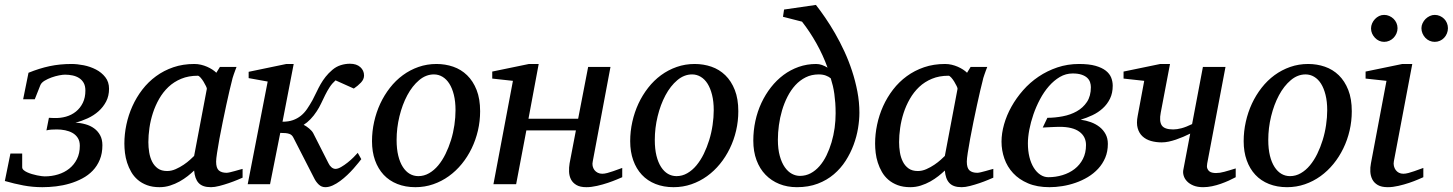

<svg xmlns="http://www.w3.org/2000/svg" viewBox="-36 -757 5970 789"><path d="M412.1 -392.1Q412.1 -362.8 400.1 -339.8Q388.2 -316.9 368.7 -299.6Q349.1 -282.2 324.2 -270.8Q299.3 -259.3 273.9 -252.9Q295.4 -252 315.4 -246.3Q335.4 -240.7 350.8 -229.5Q366.2 -218.3 375.5 -201.2Q384.8 -184.1 384.8 -160.2Q384.8 -126.5 374 -100.6Q363.3 -74.7 345 -55.7Q326.7 -36.6 302.2 -23.7Q277.8 -10.7 250.5 -2.7Q223.1 5.4 194.3 8.8Q165.5 12.2 138.2 12.2Q98.1 12.2 60.3 5.1Q22.5 -2 -16.1 -13.2L6.8 -126H55.2V-69.8Q55.2 -63.5 60.8 -58.3Q66.4 -53.2 75.4 -49.1Q84.5 -44.9 95.2 -41.7Q106 -38.6 116.2 -36.4Q126.5 -34.2 135 -33.2Q143.6 -32.2 147.9 -32.2Q176.8 -32.2 202.9 -40.3Q229 -48.3 248.8 -64.2Q268.6 -80.1 280.3 -103.5Q292 -127 292 -158.2Q292 -177.2 283.7 -190.2Q275.4 -203.1 262 -210.7Q248.5 -218.3 231.7 -221.7Q214.8 -225.1 198.2 -225.1Q186 -225.1 175 -224.4Q164.1 -223.6 154.8 -221.2L165 -272.9L185.1 -272Q211.4 -271 234.9 -277.6Q258.3 -284.2 276.1 -298.6Q293.9 -313 304.4 -334.5Q314.9 -356 314.9 -384.8Q314.9 -403.8 307.9 -416.3Q300.8 -428.7 289.1 -436.3Q277.3 -443.8 262.2 -447Q247.1 -450.2 231 -450.2Q222.2 -450.2 206.8 -447.3Q191.4 -444.3 175.8 -438.7Q160.2 -433.1 147.2 -425.3Q134.3 -417.5 129.9 -407.2L106.9 -349.1H59.1L81.1 -458Q125.5 -476.1 167.7 -485.1Q210 -494.1 257.8 -494.1Q281.2 -494.1 308.1 -488.8Q335 -483.4 358.2 -471.4Q381.3 -459.5 396.7 -439.9Q412.1 -420.4 412.1 -392.1Z M814 -392.1Q814.5 -394.5 810.3 -403.3Q806.2 -412.1 800.3 -421.6Q794.4 -431.2 787.8 -438.5Q781.2 -445.8 776.9 -445.8Q738.8 -445.8 708.7 -433.3Q678.7 -420.9 656.2 -399.7Q633.8 -378.4 617.9 -350.6Q602.1 -322.8 592.3 -292.5Q582.5 -262.2 578.1 -231.4Q573.7 -200.7 573.7 -172.9Q573.7 -151.9 577.1 -130.9Q580.6 -109.9 589.1 -92.8Q597.7 -75.7 612.5 -64.9Q627.4 -54.2 650.9 -54.2Q668.5 -54.2 686 -62Q703.6 -69.8 718.8 -80.1Q733.9 -90.3 745.1 -100.6Q756.3 -110.8 761.7 -116.2ZM960.9 -26.9Q955.1 -24.4 939.5 -17.8Q923.8 -11.2 904.5 -4.6Q885.3 2 865.5 7.1Q845.7 12.2 831.1 12.2Q813 12.2 800.5 7.8Q788.1 3.4 780 -5.4Q772 -14.2 767.6 -26.9Q763.2 -39.6 761.7 -56.2Q750.5 -45.4 735.4 -33.4Q720.2 -21.5 701.9 -11.2Q683.6 -1 662.8 5.6Q642.1 12.2 619.6 12.2Q590.3 12.2 568.1 3.9Q545.9 -4.4 529.8 -18.3Q513.7 -32.2 503.2 -50.5Q492.7 -68.8 486.3 -88.6Q480 -108.4 477.5 -128.7Q475.1 -148.9 475.1 -167Q475.1 -205.6 483.4 -244.9Q491.7 -284.2 508.1 -320.6Q524.4 -356.9 548.8 -388.7Q573.2 -420.4 605.2 -443.8Q637.2 -467.3 676.5 -480.7Q715.8 -494.1 762.7 -494.1Q776.4 -494.1 789.8 -491Q803.2 -487.8 814.9 -482.7Q826.7 -477.5 836.4 -471.2Q846.2 -464.8 853 -458L867.7 -481.9H936Q933.6 -476.1 930.7 -468Q927.7 -460 924.8 -451.7Q921.9 -443.4 919.7 -436Q917.5 -428.7 917 -424.8Q913.6 -411.6 907.2 -385Q900.9 -358.4 893.8 -325.2Q886.7 -292 879.2 -255.6Q871.6 -219.2 865.7 -186.8Q859.9 -154.3 856 -129.2Q852.1 -104 852.1 -92.8Q852.1 -66.4 863.3 -56.6Q874.5 -46.9 895 -46.9Q899.9 -46.9 909.4 -49.1Q918.9 -51.3 929.2 -54.2Q939.5 -57.1 948.2 -59.6Q957 -62 960.9 -63Z M1460 -446.8Q1460 -431.2 1447.3 -417.7Q1434.6 -404.3 1418 -393.1L1342.8 -426.8Q1328.6 -414.1 1318.6 -398.7Q1308.6 -383.3 1300.3 -366.5Q1292 -349.6 1283.9 -332.5Q1275.9 -315.4 1265.6 -299.8Q1253.9 -281.7 1240 -267.3Q1226.1 -252.9 1211.9 -244.1Q1222.7 -238.8 1234.4 -229Q1246.1 -219.2 1251 -210L1314 -85.9Q1318.4 -76.2 1326.2 -69.6Q1334 -63 1342.8 -63Q1352.5 -63 1366 -70.8Q1379.4 -78.6 1392.6 -89.1Q1405.8 -99.6 1417 -110.8Q1428.2 -122.1 1434.1 -128.9L1448.7 -103Q1444.8 -98.1 1436.5 -87.6Q1428.2 -77.1 1416.7 -64.2Q1405.3 -51.3 1391.1 -37.8Q1377 -24.4 1361.8 -13.2Q1346.7 -2 1331.1 5.1Q1315.4 12.2 1300.8 12.2Q1285.2 12.2 1273.7 1.2Q1262.2 -9.8 1254.9 -24.9L1169.9 -190.9Q1167 -196.8 1163.1 -200.7Q1159.2 -204.6 1153.1 -206.8Q1147 -209 1137.9 -210Q1128.9 -210.9 1115.7 -210.9L1073.7 0H981.9L1064 -421.9L985.8 -436V-461.9L1140.6 -494.1H1170.9L1125 -256.8Q1149.4 -256.8 1167.5 -263.2Q1185.5 -269.5 1200 -281Q1214.4 -292.5 1225.6 -308.8Q1236.8 -325.2 1248 -345.2Q1257.3 -362.8 1265.1 -379.4Q1272.9 -396 1281.7 -411.4Q1290.5 -426.8 1302 -441.4Q1313.5 -456.1 1330.1 -470.2Q1345.7 -483.4 1364.5 -489.3Q1383.3 -495.1 1401.9 -495.1Q1429.2 -495.1 1444.6 -481.2Q1460 -467.3 1460 -446.8Z M1835.9 -304.2Q1835.9 -339.8 1829.1 -367.2Q1822.3 -394.5 1810.5 -413.1Q1798.8 -431.6 1782.5 -441.4Q1766.1 -451.2 1747.1 -451.2Q1714.4 -451.2 1686.3 -427.5Q1658.2 -403.8 1637.7 -365.5Q1617.2 -327.1 1605.5 -279.1Q1593.8 -231 1593.8 -182.1Q1593.8 -145 1600.6 -117.2Q1607.4 -89.4 1619.6 -70.6Q1631.8 -51.8 1647.9 -42.5Q1664.1 -33.2 1683.1 -33.2Q1706.5 -33.2 1727.3 -45.2Q1748 -57.1 1764.9 -77.4Q1781.7 -97.7 1794.9 -124.5Q1808.1 -151.4 1817.4 -181.4Q1826.7 -211.4 1831.3 -243.2Q1835.9 -274.9 1835.9 -304.2ZM1937 -299.8Q1937 -259.3 1928 -220.5Q1918.9 -181.6 1902.1 -147Q1885.3 -112.3 1861.6 -83.3Q1837.9 -54.2 1808.3 -33Q1778.8 -11.7 1744.1 0.2Q1709.5 12.2 1670.9 12.2Q1629.9 12.2 1596.7 -1Q1563.5 -14.2 1540.5 -38.8Q1517.6 -63.5 1505.1 -98.4Q1492.7 -133.3 1492.7 -176.8Q1492.7 -217.3 1501.5 -256.6Q1510.3 -295.9 1526.6 -331.1Q1543 -366.2 1566.4 -396.2Q1589.8 -426.3 1619.4 -448Q1648.9 -469.7 1683.8 -481.9Q1718.8 -494.1 1757.8 -494.1Q1793.9 -494.1 1826.4 -482.9Q1858.9 -471.7 1883.5 -447.8Q1908.2 -423.8 1922.6 -387.2Q1937 -350.6 1937 -299.8Z M2521 -28.8Q2515.1 -26.4 2499 -19.5Q2482.9 -12.7 2461.9 -5.6Q2440.9 1.5 2417.5 6.8Q2394 12.2 2373.5 12.2Q2348.1 12.2 2333 3.4Q2317.9 -5.4 2310.5 -19.5Q2303.2 -33.7 2302.5 -51.3Q2301.8 -68.8 2304.7 -85.9L2330.6 -221.2H2127L2085 0H1991.7L2071.8 -424.8L1986.8 -434.1V-462.9L2137.7 -494.1H2177.7L2135.7 -269H2339.8L2380.9 -481.9H2472.7L2399.9 -94.2Q2397.5 -84 2399.4 -74.7Q2401.4 -65.4 2406.7 -58.3Q2412.1 -51.3 2420.4 -47.1Q2428.7 -43 2439 -43Q2447.8 -43 2459.7 -46.1Q2471.7 -49.3 2483.6 -53.5Q2495.6 -57.6 2505.9 -61.5Q2516.1 -65.4 2521 -66.9Z M2897 -304.2Q2897 -339.8 2890.1 -367.2Q2883.3 -394.5 2871.6 -413.1Q2859.9 -431.6 2843.5 -441.4Q2827.1 -451.2 2808.1 -451.2Q2775.4 -451.2 2747.3 -427.5Q2719.2 -403.8 2698.7 -365.5Q2678.2 -327.1 2666.5 -279.1Q2654.8 -231 2654.8 -182.1Q2654.8 -145 2661.6 -117.2Q2668.5 -89.4 2680.7 -70.6Q2692.9 -51.8 2709 -42.5Q2725.1 -33.2 2744.1 -33.2Q2767.6 -33.2 2788.3 -45.2Q2809.1 -57.1 2825.9 -77.4Q2842.8 -97.7 2856 -124.5Q2869.1 -151.4 2878.4 -181.4Q2887.7 -211.4 2892.3 -243.2Q2897 -274.9 2897 -304.2ZM2998 -299.8Q2998 -259.3 2989 -220.5Q2980 -181.6 2963.1 -147Q2946.3 -112.3 2922.6 -83.3Q2898.9 -54.2 2869.4 -33Q2839.8 -11.7 2805.2 0.2Q2770.5 12.2 2731.9 12.2Q2690.9 12.2 2657.7 -1Q2624.5 -14.2 2601.6 -38.8Q2578.6 -63.5 2566.2 -98.4Q2553.7 -133.3 2553.7 -176.8Q2553.7 -217.3 2562.5 -256.6Q2571.3 -295.9 2587.6 -331.1Q2604 -366.2 2627.4 -396.2Q2650.9 -426.3 2680.4 -448Q2710 -469.7 2744.9 -481.9Q2779.8 -494.1 2818.8 -494.1Q2855 -494.1 2887.5 -482.9Q2919.9 -471.7 2944.6 -447.8Q2969.2 -423.8 2983.6 -387.2Q2998 -350.6 2998 -299.8Z M3397.9 -291Q3397.9 -314.5 3396.5 -334.2Q3395 -354 3392.6 -371.3Q3390.1 -388.7 3386.5 -404.1Q3382.8 -419.4 3377.9 -435.1Q3370.1 -441.9 3357.7 -446.5Q3345.2 -451.2 3328.6 -451.2Q3298.8 -451.2 3274.9 -439.2Q3251 -427.2 3232.4 -407Q3213.9 -386.7 3200.2 -359.9Q3186.5 -333 3177.7 -303.2Q3168.9 -273.4 3164.8 -242.4Q3160.6 -211.4 3160.6 -183.1Q3160.6 -144 3168.5 -116Q3176.3 -87.9 3189.2 -69.6Q3202.1 -51.3 3218.3 -42.7Q3234.4 -34.2 3251 -34.2Q3274.9 -34.2 3295.2 -44.9Q3315.4 -55.7 3331.8 -74.5Q3348.1 -93.3 3360.4 -118.4Q3372.6 -143.6 3381.1 -172.1Q3389.6 -200.7 3393.8 -231.2Q3397.9 -261.7 3397.9 -291ZM3495.6 -293.9Q3495.6 -264.2 3490 -230Q3484.4 -195.8 3471.7 -161.6Q3459 -127.4 3439 -96.2Q3418.9 -64.9 3390.6 -40.8Q3362.3 -16.6 3324.5 -2.2Q3286.6 12.2 3238.8 12.2Q3199.2 12.2 3166.5 -1Q3133.8 -14.2 3109.9 -38.8Q3085.9 -63.5 3072.8 -98.9Q3059.6 -134.3 3059.6 -179.2Q3059.6 -220.2 3068.1 -259.8Q3076.7 -299.3 3093 -334.2Q3109.4 -369.1 3132.3 -398.4Q3155.3 -427.7 3183.8 -449Q3212.4 -470.2 3246.3 -482.2Q3280.3 -494.1 3317.9 -494.1Q3330.1 -494.1 3341.8 -490Q3353.5 -485.8 3364.7 -479Q3346.2 -530.3 3319.1 -578.6Q3292 -627 3259.8 -668L3181.6 -688L3186 -717.8L3316.9 -736.8Q3335 -713.9 3355.2 -684.3Q3375.5 -654.8 3395.5 -620.1Q3415.5 -585.4 3433.6 -546.4Q3451.7 -507.3 3465.3 -465.8Q3479 -424.3 3487.3 -380.9Q3495.6 -337.4 3495.6 -293.9Z M3898.9 -392.1Q3899.4 -394.5 3895.3 -403.3Q3891.1 -412.1 3885.3 -421.6Q3879.4 -431.2 3872.8 -438.5Q3866.2 -445.8 3861.8 -445.8Q3823.7 -445.8 3793.7 -433.3Q3763.7 -420.9 3741.2 -399.7Q3718.8 -378.4 3702.9 -350.6Q3687 -322.8 3677.2 -292.5Q3667.5 -262.2 3663.1 -231.4Q3658.7 -200.7 3658.7 -172.9Q3658.7 -151.9 3662.1 -130.9Q3665.5 -109.9 3674.1 -92.8Q3682.6 -75.7 3697.5 -64.9Q3712.4 -54.2 3735.8 -54.2Q3753.4 -54.2 3771 -62Q3788.6 -69.8 3803.7 -80.1Q3818.8 -90.3 3830.1 -100.6Q3841.3 -110.8 3846.7 -116.2ZM4045.9 -26.9Q4040 -24.4 4024.4 -17.8Q4008.8 -11.2 3989.5 -4.6Q3970.2 2 3950.4 7.1Q3930.7 12.2 3916 12.2Q3897.9 12.2 3885.5 7.8Q3873 3.4 3865 -5.4Q3856.9 -14.2 3852.5 -26.9Q3848.1 -39.6 3846.7 -56.2Q3835.4 -45.4 3820.3 -33.4Q3805.2 -21.5 3786.9 -11.2Q3768.6 -1 3747.8 5.6Q3727.1 12.2 3704.6 12.2Q3675.3 12.2 3653.1 3.9Q3630.9 -4.4 3614.7 -18.3Q3598.6 -32.2 3588.1 -50.5Q3577.6 -68.8 3571.3 -88.6Q3564.9 -108.4 3562.5 -128.7Q3560.1 -148.9 3560.1 -167Q3560.1 -205.6 3568.4 -244.9Q3576.7 -284.2 3593 -320.6Q3609.4 -356.9 3633.8 -388.7Q3658.2 -420.4 3690.2 -443.8Q3722.2 -467.3 3761.5 -480.7Q3800.8 -494.1 3847.7 -494.1Q3861.3 -494.1 3874.8 -491Q3888.2 -487.8 3899.9 -482.7Q3911.6 -477.5 3921.4 -471.2Q3931.2 -464.8 3938 -458L3952.6 -481.9H4021Q4018.6 -476.1 4015.6 -468Q4012.7 -460 4009.8 -451.7Q4006.8 -443.4 4004.6 -436Q4002.4 -428.7 4002 -424.8Q3998.5 -411.6 3992.2 -385Q3985.8 -358.4 3978.8 -325.2Q3971.7 -292 3964.1 -255.6Q3956.5 -219.2 3950.7 -186.8Q3944.8 -154.3 3940.9 -129.2Q3937 -104 3937 -92.8Q3937 -66.4 3948.2 -56.6Q3959.5 -46.9 3980 -46.9Q3984.9 -46.9 3994.4 -49.1Q4003.9 -51.3 4014.2 -54.2Q4024.4 -57.1 4033.2 -59.6Q4042 -62 4045.9 -63Z M4446.8 -398.9Q4446.8 -409.2 4443.4 -419.4Q4439.9 -429.7 4431.4 -437.5Q4422.9 -445.3 4408.4 -450.2Q4394 -455.1 4372.1 -455.1Q4343.8 -455.1 4319.3 -440.7Q4294.9 -426.3 4274.4 -402.8Q4253.9 -379.4 4237.8 -349.1Q4221.7 -318.8 4210.7 -286.9Q4199.7 -254.9 4193.8 -223.9Q4188 -192.9 4188 -168Q4188 -137.2 4194.3 -111.6Q4200.7 -85.9 4212.2 -67.6Q4223.6 -49.3 4239 -39.1Q4254.4 -28.8 4272 -28.8Q4302.2 -28.8 4330.3 -37.4Q4358.4 -45.9 4379.9 -62.5Q4401.4 -79.1 4414.1 -103.8Q4426.8 -128.4 4426.8 -161.1Q4426.8 -195.8 4399.4 -215.8Q4372.1 -235.8 4317.9 -235.8Q4312.5 -235.8 4301.3 -235.4Q4290 -234.9 4278.3 -234.4Q4264.6 -233.4 4249 -232.9L4268.1 -272.9Q4299.3 -272.9 4331.3 -279.1Q4363.3 -285.2 4388.9 -299.6Q4414.6 -314 4430.7 -338.1Q4446.8 -362.3 4446.8 -398.9ZM4536.6 -404.8Q4536.6 -374.5 4525.4 -351.6Q4514.2 -328.6 4495.6 -311.8Q4477.1 -294.9 4453.4 -283.7Q4429.7 -272.5 4404.8 -265.1Q4426.8 -262.2 4446.8 -254.9Q4466.8 -247.6 4482.4 -235.4Q4498 -223.1 4507.3 -205.8Q4516.6 -188.5 4516.6 -166Q4516.6 -134.3 4505.9 -108.9Q4495.1 -83.5 4476.8 -63.7Q4458.5 -43.9 4434.6 -29.5Q4410.6 -15.1 4384 -5.9Q4357.4 3.4 4329.8 7.8Q4302.2 12.2 4276.9 12.2Q4225.6 12.2 4188.5 -3.7Q4151.4 -19.5 4127.2 -45.7Q4103 -71.8 4091.3 -105.5Q4079.6 -139.2 4079.6 -174.8Q4079.6 -209 4090.1 -246.1Q4100.6 -283.2 4120.4 -318.6Q4140.1 -354 4168.2 -386Q4196.3 -418 4231.7 -441.9Q4267.1 -465.8 4309.1 -480Q4351.1 -494.1 4397.9 -494.1Q4439 -494.1 4465.6 -486.6Q4492.2 -479 4508.1 -466.6Q4523.9 -454.1 4530.3 -438Q4536.6 -421.9 4536.6 -404.8Z M5042 -28.8Q5029.3 -22 5013.7 -14.9Q4998 -7.8 4980.7 -1.7Q4963.4 4.4 4944.8 8.3Q4926.3 12.2 4908.2 12.2Q4884.8 12.2 4868.2 5.4Q4851.6 -1.5 4841.6 -12.2Q4831.5 -22.9 4827.9 -35.9Q4824.2 -48.8 4827.1 -61L4855 -208Q4841.3 -201.2 4826.4 -194.8Q4811.5 -188.5 4796.4 -183.3Q4781.2 -178.2 4766.4 -175Q4751.5 -171.9 4737.8 -171.9Q4714.4 -171.9 4693.8 -177.7Q4673.3 -183.6 4659.2 -196.5Q4645 -209.5 4639.2 -230.2Q4633.3 -251 4639.2 -280.8L4666 -424.8L4581.1 -434.1V-462.9L4731.9 -494.1H4772L4733.9 -293.9Q4727.1 -258.8 4738 -241.9Q4749 -225.1 4785.2 -225.1Q4800.3 -225.1 4819.1 -230Q4837.9 -234.9 4862.8 -247.1L4907.2 -481.9H5000L4924.8 -85Q4922.4 -72.3 4925.3 -64.7Q4928.2 -57.1 4933.6 -53Q4939 -48.8 4946.3 -47.4Q4953.6 -45.9 4960.9 -45.9Q4968.8 -45.9 4977.1 -47.1Q4985.4 -48.3 4995.1 -51Q5004.9 -53.7 5016.4 -57.1Q5027.8 -60.5 5042 -64.9Z M5418 -304.2Q5418 -339.8 5411.1 -367.2Q5404.3 -394.5 5392.6 -413.1Q5380.9 -431.6 5364.5 -441.4Q5348.1 -451.2 5329.1 -451.2Q5296.4 -451.2 5268.3 -427.5Q5240.2 -403.8 5219.7 -365.5Q5199.2 -327.1 5187.5 -279.1Q5175.8 -231 5175.8 -182.1Q5175.8 -145 5182.6 -117.2Q5189.5 -89.4 5201.7 -70.6Q5213.9 -51.8 5230 -42.5Q5246.1 -33.2 5265.1 -33.2Q5288.6 -33.2 5309.3 -45.2Q5330.1 -57.1 5346.9 -77.4Q5363.8 -97.7 5377 -124.5Q5390.1 -151.4 5399.4 -181.4Q5408.7 -211.4 5413.3 -243.2Q5418 -274.9 5418 -304.2ZM5519 -299.8Q5519 -259.3 5510 -220.5Q5501 -181.6 5484.1 -147Q5467.3 -112.3 5443.6 -83.3Q5419.9 -54.2 5390.4 -33Q5360.8 -11.7 5326.2 0.2Q5291.5 12.2 5252.9 12.2Q5211.9 12.2 5178.7 -1Q5145.5 -14.2 5122.6 -38.8Q5099.6 -63.5 5087.2 -98.4Q5074.7 -133.3 5074.7 -176.8Q5074.7 -217.3 5083.5 -256.6Q5092.3 -295.9 5108.6 -331.1Q5125 -366.2 5148.4 -396.2Q5171.9 -426.3 5201.4 -448Q5231 -469.7 5265.9 -481.9Q5300.8 -494.1 5339.8 -494.1Q5376 -494.1 5408.4 -482.9Q5440.9 -471.7 5465.6 -447.8Q5490.2 -423.8 5504.6 -387.2Q5519 -350.6 5519 -299.8Z M5813 -28.8Q5807.1 -26.4 5791.5 -19.5Q5775.9 -12.7 5754.9 -5.6Q5733.9 1.5 5710.7 6.8Q5687.5 12.2 5667 12.2Q5641.1 12.2 5626 3.4Q5610.8 -5.4 5603.5 -19.5Q5596.2 -33.7 5595.2 -51.3Q5594.2 -68.8 5597.7 -85.9L5661.6 -424.8L5575.7 -434.1V-462.9L5726.6 -494.1H5767.6L5691.9 -94.2Q5689.9 -84 5692.1 -74.7Q5694.3 -65.4 5699.5 -58.3Q5704.6 -51.3 5712.6 -47.1Q5720.7 -43 5731 -43Q5739.7 -43 5751.7 -46.1Q5763.7 -49.3 5775.6 -53.5Q5787.6 -57.6 5797.9 -61.5Q5808.1 -65.4 5813 -66.9ZM5707 -641.1Q5707 -629.9 5702.6 -619.6Q5698.2 -609.4 5690.7 -601.6Q5683.1 -593.8 5673.1 -589.4Q5663.1 -585 5651.9 -585Q5641.1 -585 5631.3 -589.4Q5621.6 -593.8 5614.3 -601.6Q5606.9 -609.4 5602.5 -619.1Q5598.1 -628.9 5598.1 -640.1Q5598.1 -650.9 5602.5 -660.9Q5606.9 -670.9 5614.3 -678.7Q5621.6 -686.5 5631.3 -691.2Q5641.1 -695.8 5651.9 -695.8Q5663.1 -695.8 5673.1 -691.4Q5683.1 -687 5690.7 -679.7Q5698.2 -672.4 5702.6 -662.4Q5707 -652.3 5707 -641.1ZM5914.1 -641.1Q5914.1 -629.9 5909.9 -619.6Q5905.8 -609.4 5898.4 -601.6Q5891.1 -593.8 5881.1 -589.4Q5871.1 -585 5859.9 -585Q5848.6 -585 5838.6 -589.4Q5828.6 -593.8 5821.3 -601.6Q5814 -609.4 5809.6 -619.6Q5805.2 -629.9 5805.2 -641.1Q5805.2 -651.4 5809.8 -661.4Q5814.5 -671.4 5822 -679Q5829.6 -686.5 5839.6 -691.2Q5849.6 -695.8 5859.9 -695.8Q5871.1 -695.8 5881.1 -691.4Q5891.1 -687 5898.4 -679.7Q5905.8 -672.4 5909.9 -662.4Q5914.1 -652.3 5914.1 -641.1Z"/></svg>

Font: Charis SIL Cyr
Style: Italic
Weight: 400
Italic angle: -11°
Foundry: SIL International
Version: Version 5.000